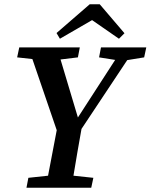

<svg xmlns="http://www.w3.org/2000/svg" viewBox="-20 -887 711 907"><path d="M448 -616 524 -604 348 -332 266 -606 348 -616 357 -663H71L61 -616L133 -608L248 -272L207 -57L114 -47L105 0H411L421 -47L327 -57C339 -131 352 -205 365 -278L581 -603L661 -616L671 -663H457ZM451 -867H404L247 -731L263 -704L415 -792L542 -704L568 -730Z"/></svg>

Font: Source Serif Pro Semibold
Style: Italic
Weight: 600
Italic angle: -12°
Designer: Frank Grießhammer
Foundry: Adobe Systems Incorporated
Version: Version 3.001;hotconv 1.0.111;makeotfexe 2.5.65597